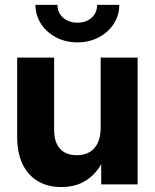

<svg xmlns="http://www.w3.org/2000/svg" viewBox="-20 -750 630 781"><path d="M49.8 -192.4V-515.6H200.2V-221.1Q200.2 -187.8 210.9 -164.9Q221.7 -142.1 242.3 -130.3Q262.9 -118.6 292.1 -118.6Q321.5 -118.6 343.4 -130.7Q365.2 -142.8 377.3 -168Q389.5 -193.2 389.5 -230.9V-515.6H539.8V0H391.7V-135.3H416.3Q399.7 -88.5 374.2 -56.1Q348.7 -23.7 312.7 -6.4Q276.7 10.9 229.9 10.9Q174.6 10.9 134.1 -13Q93.7 -36.9 71.7 -82.6Q49.8 -128.3 49.8 -192.4ZM124.3 -730.2H213.8Q213.8 -709.1 224.1 -692.6Q234.5 -676.2 252.8 -667Q271.2 -657.8 294.8 -657.8Q318.2 -657.8 336.5 -667Q354.9 -676.2 365.1 -692.6Q375.3 -709.1 375.3 -730.2H465.3Q465.3 -688.2 442.8 -653.2Q420.3 -618.2 381.4 -597.9Q342.5 -577.6 294.8 -577.6Q247.2 -577.6 208.2 -597.9Q169.3 -618.2 146.8 -653.2Q124.3 -688.2 124.3 -730.2Z"/></svg>

Font: Intratopia Thin
Style: Regular
Weight: 100
Designer: Rasmus Andersson
Foundry: rsms
Version: Version 3.000;Glyphs 3.2.3 (3260)